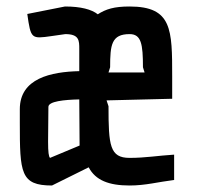

<svg xmlns="http://www.w3.org/2000/svg" viewBox="-20 -564 616 591"><path d="M319 -357C319 -426 323 -459 379 -459C415 -459 420 -428 420 -357L425 -341H314ZM225 -116 134 -78C130 -82 128 -95 128 -128L129 -235C129 -252 177 -257 224 -258ZM64 -521C75 -444 76 -444 139 -453L181 -459C224 -459 224 -439 224 -413V-345C137 -343 41 -323 41 -228V-186C41 -32 43 7 140 7L253 -49C274 -9 315 7 379 7C428 7 467 -4 516 -10V-88C467 -85 428 -78 379 -78C318 -78 314 -116 314 -237C314 -238 308 -254 308 -255L510 -260V-328C510 -473 510 -544 379 -544C331 -544 306 -536 281 -520C262 -535 229 -544 180 -544Z"/></svg>

Font: Economica
Style: Bold
Weight: 700
Designer: Vicente Lamonaca
Foundry: Vicente Lamonaca
Version: Version 1.100